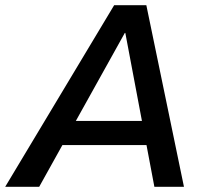

<svg xmlns="http://www.w3.org/2000/svg" viewBox="-60 -720 786 740"><path d="M-40 0 380 -700H504L649 0H535L423 -593H421L91 0ZM131 -161 150 -254H557L538 -161Z"/></svg>

Font: REM
Style: Italic
Weight: 400
Italic angle: -11°
Designer: Octavio Pardo
Foundry: Ashler Design
Version: Version 1.005;gftools[0.9.28]